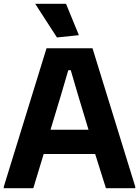

<svg xmlns="http://www.w3.org/2000/svg" viewBox="-20 -995 736 1015"><path d="M0 -8 226 -740H469L695 -8V0H540L483 -181H211L156 0H0ZM448 -309 393 -491 354 -624H341L302 -491L247 -309ZM281 -797 166 -975H329L397 -809Z"/></svg>

Font: Encode Sans Narrow
Style: Bold
Weight: 700
Designer: Pablo Impallari, Andres Torresi
Foundry: Pablo Impallari, Andres Torresi
Version: Version 1.000; ttfautohint (v1.00) -l 8 -r 50 -G 200 -x 14 -